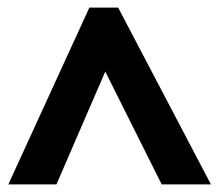

<svg xmlns="http://www.w3.org/2000/svg" viewBox="-20 -737 577 507"><path d="M2 -250 216 -717H292L537 -250H407L258 -548L129 -250Z"/></svg>

Font: Noto Sans Syriac ExtraBold
Style: Regular
Weight: 800
Designer: Patrick Giasson and the Monotype Design Team
Foundry: Monotype Imaging Inc.
Version: Version 3.000; ttfautohint (v1.8.4.7-5d5b)